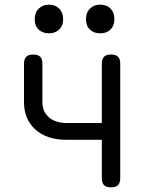

<svg xmlns="http://www.w3.org/2000/svg" viewBox="-20 -794 640 824"><path d="M457 10Q436 10 426.5 0.5Q417 -9 417 -30V-194H265Q181 -194 132 -238Q83 -282 83 -356V-520Q83 -541 92.5 -550.5Q102 -560 122 -560Q143 -560 152.5 -550.5Q162 -541 162 -520V-356Q162 -314 190.5 -290Q219 -266 268 -266H417V-520Q417 -541 426.5 -550.5Q436 -560 457 -560Q477 -560 486.5 -550.5Q496 -541 496 -520V-30Q496 -9 486.5 0.5Q477 10 457 10ZM410 -651Q383 -651 366 -667Q349 -683 349 -711Q349 -740 366 -757Q383 -774 410 -774Q438 -774 454.5 -757Q471 -740 471 -711Q471 -684 454.5 -667.5Q438 -651 410 -651ZM190 -651Q163 -651 146 -667Q129 -683 129 -711Q129 -740 146 -757Q163 -774 190 -774Q217 -774 234 -757Q251 -740 251 -711Q251 -684 234 -667.5Q217 -651 190 -651Z"/></svg>

Font: Maple Mono Light
Style: Regular
Weight: 300
Monospace: yes
Designer: subframe7536
Version: Version 7.000